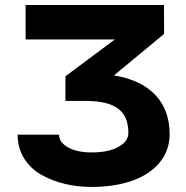

<svg xmlns="http://www.w3.org/2000/svg" viewBox="-20 -548 736 761"><path d="M343.3 192.9Q287.1 192.9 236.3 180.7Q185.5 168.5 143.1 144.3Q100.6 120.1 75.2 79.1Q49.8 38.1 49.8 -14.2H213.9Q213.9 16.1 249.8 36.1Q285.6 56.2 343.3 56.2Q410.2 56.2 449.5 34.2Q488.8 12.2 488.8 -21Q488.8 -87.9 447.5 -117.9Q406.2 -147.9 322.3 -147.9H239.3V-245.6L435.1 -391.6H81.5V-528.3H629.9L630.4 -413.6L431.6 -249Q538.1 -231.9 595.2 -172.1Q652.3 -112.3 652.3 -16.1Q652.3 48.8 612.3 96.7Q572.3 144.5 502.7 168.7Q433.1 192.9 343.3 192.9Z"/></svg>

Font: Bert Sans Black
Style: Regular
Weight: 900
Designer: Christian Robertson, Adam Twardoch, & Cristiano Sobral
Foundry: Google
Version: Version 12.135;January 10, 2020;FontCreator 12.0.0.2547 64-b